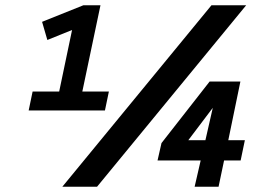

<svg xmlns="http://www.w3.org/2000/svg" viewBox="-20 -710 1029 730"><path d="M89 -290 104 -362H205L254 -596L160 -558L140 -627L297 -690H362L293 -362H394L379 -290ZM217 0 784 -690H916L349 0ZM579 -100 594 -166 777 -400H894L848 -177H911L895 -100H832L811 0H720L743 -100ZM696 -177H761L789 -300Z"/></svg>

Font: Radio Canada Medium
Style: Italic
Weight: 500
Italic angle: -12°
Designer: Charles Daoud, Etienne Aubert Bonn, Alexandre Saumier Demers, Jacques Le Bailly
Foundry: Radio-Canada
Version: Version 2.104; ttfautohint (v1.8.4.7-5d5b);gftools[0.9.28.de